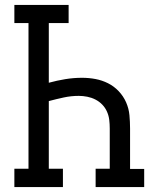

<svg xmlns="http://www.w3.org/2000/svg" viewBox="-20 -755 640 775"><path d="M38 0V-74H95V-662H38V-735H257V-662H177V-421Q210 -430 243.5 -435.5Q277 -441 311 -441Q339 -441 365.5 -436Q392 -431 416 -419Q440 -407 459 -387Q478 -367 489 -342Q500 -317 502.5 -290Q505 -263 505 -236V-73H562V0H366V-74H423V-236Q423 -254 421 -271Q419 -288 412 -304Q405 -320 393 -332.5Q381 -345 365.5 -353Q350 -361 332.5 -364.5Q315 -368 298 -368Q267 -368 237 -361.5Q207 -355 177 -347V-74H234V0Z"/></svg>

Font: Iosevka Plex Etoile
Style: Regular
Weight: 400
Designer: Belleve Invis
Foundry: Belleve Invis
Version: Version 25.1.1; ttfautohint (v1.8.4)